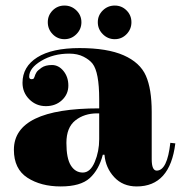

<svg xmlns="http://www.w3.org/2000/svg" viewBox="-20 -661 651 691"><path d="M337 -160V-253Q333 -253 330 -253Q283 -253 251 -227.5Q219 -202 219 -146.5Q219 -91 235 -65.5Q251 -40 278 -40Q305 -40 321 -78Q337 -116 337 -160ZM544 -47Q582 -47 593 -147L611 -145Q592 10 472 10Q422 10 391 -23.5Q360 -57 356 -104H350Q336 -50 303 -20Q270 10 198.5 10Q127 10 78.5 -21.5Q30 -53 30 -122Q30 -271 337 -271V-304Q337 -401 313 -432Q302 -446 280.5 -457Q259 -468 229 -468Q172 -468 128.5 -442Q85 -416 85 -385Q85 -376 94 -376Q100 -376 102 -379.5Q104 -383 105 -386.5Q106 -390 107 -392.5Q108 -395 111.5 -401Q115 -407 129 -417Q143 -427 167 -427Q191 -427 208.5 -405.5Q226 -384 226 -353Q226 -322 203 -300.5Q180 -279 145 -279Q110 -279 85.5 -303.5Q61 -328 61 -363Q61 -421 114 -454.5Q167 -488 266.5 -488Q366 -488 425 -462Q484 -436 505 -388.5Q526 -341 526 -258V-88Q526 -47 544 -47ZM350 -538Q332 -556 332 -581Q332 -606 350 -623.5Q368 -641 393 -641Q418 -641 435.5 -623.5Q453 -606 453 -581Q453 -556 435.5 -538Q418 -520 393 -520Q368 -520 350 -538ZM169.5 -538Q152 -556 152 -581Q152 -606 169.5 -623.5Q187 -641 212 -641Q237 -641 255 -623.5Q273 -606 273 -581Q273 -556 255 -538Q237 -520 212 -520Q187 -520 169.5 -538Z"/></svg>

Font: Elsie Black
Style: Regular
Weight: 900
Designer: Alejandro Inler
Foundry: Alejandro Inler
Version: 1.002